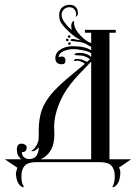

<svg xmlns="http://www.w3.org/2000/svg" viewBox="-20 -674 570 798"><path d="M268 -517Q262 -517 262 -522Q262 -527 268 -527Q273 -527 273 -522Q273 -517 268 -517ZM260 -503Q254 -503 254 -508Q254 -513 260 -513Q265 -513 265 -508Q265 -503 260 -503ZM268 -488Q263 -488 263 -493Q263 -498 268 -498Q274 -498 274 -493Q274 -488 268 -488ZM206 -115Q206 -38 149 -12H359V-418Q358 -417 312.5 -369.5Q267 -322 244 -281Q205 -209 205 -145Q205 -140 205.5 -130Q206 -120 206 -115ZM270 -654Q286 -654 295 -644.5Q304 -635 304 -620Q304 -609 296 -605Q294 -604 295 -607Q295 -608 295.5 -609Q296 -610 296.5 -612.5Q297 -615 296.5 -617Q296 -619 295.5 -622.5Q295 -626 293 -629Q286 -644 268 -644Q255 -644 245.5 -635Q236 -626 236 -612Q236 -599 247 -583Q258 -567 269 -558L280 -548Q276 -554 276 -566Q276 -574 279 -579.5Q282 -585 285 -586L288 -587Q287 -581 288 -572Q291 -551 315 -526Q339 -501 359 -495V-538H333V-550H461V-538H435V-12H525L474 23Q480 28 480 45Q480 54 477 69Q474 84 465 94Q456 104 450 104Q447 104 447 102L450 98Q452 94 454.5 83.5Q457 73 457 58Q457 30 443.5 15Q430 0 396 0H130Q96 0 82.5 15Q69 30 69 58Q69 70 70.5 79Q72 88 74 92Q76 96 77.5 98.5Q79 101 79 102Q79 104 76 104Q70 104 61 94Q52 84 49 69Q46 54 46 45L52 23L0 -12H68Q50 -27 50 -52Q50 -77 70 -77Q78 -77 84.5 -72.5Q91 -68 91 -63Q91 -42 74 -42H71Q71 -28 80 -20.5Q89 -13 102 -13Q115 -13 125 -20Q132 -25 136 -35.5Q140 -46 141 -54L142 -62Q135 -55 128 -50Q124 -47 119 -46Q114 -45 112 -46H109Q129 -58 138 -84Q141 -91 141 -113V-131Q141 -193 162 -236Q178 -268 206.5 -298Q235 -328 279 -364Q323 -400 333 -409Q332 -410 325 -414Q318 -418 317 -418Q309 -422 301 -422Q298 -422 294.5 -421Q291 -420 290 -420Q288 -420 288 -424Q288 -429 302 -429Q307 -429 319 -427L342 -417Q345 -420 348.5 -423Q352 -426 354 -428Q342 -437 328 -441Q322 -443 311.5 -443.5Q301 -444 295.5 -444.5Q290 -445 290 -448Q290 -454 312 -454Q342 -454 359 -437V-453Q349 -460 324.5 -465Q300 -470 286 -470Q263 -470 243.5 -461Q224 -452 224 -436Q230 -439 237 -439Q252 -439 252 -421Q252 -407 237 -407Q210 -407 210 -432Q210 -455 231.5 -468.5Q253 -482 282 -482Q334 -482 359 -465V-479Q337 -491 334 -493Q324 -498 308.5 -500Q293 -502 283 -503Q273 -504 273 -507Q273 -512 284 -512L316 -506Q306 -512 291 -522Q276 -532 251.5 -557Q227 -582 227 -600Q227 -602 226.5 -606Q226 -610 226 -611Q226 -630 236 -641Q249 -654 270 -654Z"/></svg>

Font: Pomorsky Unicode
Style: Medium
Weight: 500
Version: 1.1